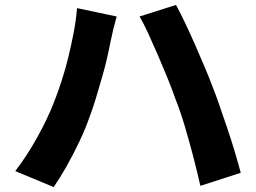

<svg xmlns="http://www.w3.org/2000/svg" viewBox="-20 -749 1040 780"><path d="M199 -333Q216 -376 231 -422.5Q246 -469 258 -518.5Q270 -568 279.5 -617.5Q289 -667 293 -716L454 -682Q450 -667 444.5 -646.5Q439 -626 435 -606.5Q431 -587 428 -575Q423 -548 414.5 -511Q406 -474 394 -433Q382 -392 370 -351.5Q358 -311 345 -277Q328 -228 303 -175Q278 -122 250.5 -73.5Q223 -25 198 11L42 -54Q89 -115 131 -190.5Q173 -266 199 -333ZM692 -349Q678 -389 659.5 -434.5Q641 -480 621 -526Q601 -572 582.5 -612.5Q564 -653 547 -682L695 -729Q711 -700 731 -658Q751 -616 771.5 -569.5Q792 -523 811 -478Q830 -433 843 -398Q856 -366 871.5 -321Q887 -276 903.5 -227.5Q920 -179 934 -132Q948 -85 958 -47L794 6Q780 -56 764 -117Q748 -178 730.5 -237Q713 -296 692 -349Z"/></svg>

Font: Noto Sans SC Thin ExtraBold
Style: Regular
Weight: 800
Version: Version 2.004-H2;hotconv 1.0.118;makeotfexe 2.5.65603